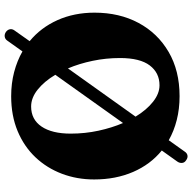

<svg xmlns="http://www.w3.org/2000/svg" viewBox="-20 -768 842 842"><g transform="rotate(-90 401.0 -347.0)"><path d="M119 48Q108.5 41.5 107.5 30.5Q106.5 19.5 113.5 9.5L162 -58.5Q101 -108 68 -184.2Q35 -260.5 35 -355Q35 -430.5 60 -496.5Q85 -562.5 132.2 -612.5Q179.5 -662.5 247.2 -690.8Q315 -719 400 -719Q456.5 -719 506 -706Q555.5 -693 596.5 -669.5L643.5 -735.5Q650 -745.5 660.8 -747.2Q671.5 -749 682 -742Q692 -734.5 693.8 -724.2Q695.5 -714 688.5 -704.5L641.5 -638Q701 -589 733.8 -515.8Q766.5 -442.5 766.5 -353.5Q766.5 -244.5 721.5 -160.5Q676.5 -76.5 594.2 -28.5Q512 19.5 400.5 19.5Q344.5 19.5 296 7.2Q247.5 -5 207 -28L157.5 41.5Q150.5 52.5 140 54.2Q129.5 56 119 48ZM236 -458Q236 -395 248.8 -336.2Q261.5 -277.5 282.5 -228.5L494 -525.5Q465 -574 429 -602.8Q393 -631.5 355 -631.5Q298 -631.5 267 -585.8Q236 -540 236 -458ZM567.5 -241.5Q567.5 -303.5 555.2 -362Q543 -420.5 522 -470L310.5 -173.5Q340 -125 375.8 -96.8Q411.5 -68.5 448 -68.5Q502.5 -68.5 535 -111.2Q567.5 -154 567.5 -241.5Z"/></g></svg>

Font: Fraunces 9pt SuperSoft
Style: Bold
Weight: 700
Version: Version 1.000;[b76b70a41]